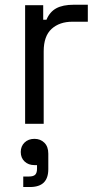

<svg xmlns="http://www.w3.org/2000/svg" viewBox="-20 -510 416 791"><path d="M83.5 0V-488.5H158V-428.8H171.5Q184.8 -461 211.8 -475.8Q238.8 -490.5 284 -490.5H341.8V-420.5H278.2Q225 -420.5 192.5 -390.9Q160 -361.2 160 -298.5V0ZM75.8 260.5V217.2H99Q117.5 217.2 125 209.8Q132.5 202.2 132.5 185.2V170.2H121.8Q97.2 170.2 81.4 155.4Q65.5 140.5 65.5 116.2Q65.5 92.5 81.2 77.2Q97 62 122 62Q146.5 62 162.8 78Q179 94 179 123.2V186.8Q179 223.5 160.4 242Q141.8 260.5 102.8 260.5Z"/></svg>

Font: Space 7353
Style: Regular
Weight: 400
Designer: Christine Claussen + Ruben Lyon  (Space 7353)
Version: Version 1.000;FEAKit 1.0